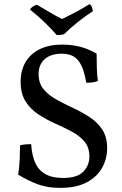

<svg xmlns="http://www.w3.org/2000/svg" viewBox="-20 -901 592 930"><path d="M271 9Q209 9 162.5 -8.5Q116 -26 68 -55Q74 -92 75.5 -130.5Q77 -169 77 -197Q88 -200 103 -201.5Q118 -203 131 -203Q134 -152 149.5 -115Q165 -78 198.5 -58.5Q232 -39 285 -39Q354 -39 383.5 -69.5Q413 -100 413 -143Q413 -187 389 -215.5Q365 -244 327 -264Q289 -284 246.5 -303Q204 -322 166 -347Q128 -372 104 -409.5Q80 -447 80 -505Q80 -561 104.5 -601.5Q129 -642 174 -663.5Q219 -685 281 -685Q316 -685 347.5 -679Q379 -673 404.5 -662.5Q430 -652 448 -641Q448 -612 449 -574Q450 -536 454 -509Q443 -504 427.5 -502Q412 -500 398 -500Q388 -558 372 -588Q356 -618 333 -629.5Q310 -641 280 -641Q227 -641 197 -615Q167 -589 167 -542Q167 -498 191 -469Q215 -440 253 -419Q291 -398 333 -378.5Q375 -359 413 -334.5Q451 -310 475 -274Q499 -238 499 -183Q499 -133 475 -89Q451 -45 400.5 -18Q350 9 271 9ZM255 -731Q231 -759 198 -791Q165 -823 125 -855Q130 -863 139 -869Q148 -875 159 -878Q187 -862 220 -842Q253 -822 281 -809Q295 -816 321 -829Q347 -842 373 -857Q399 -872 414 -881Q422 -876 425.5 -865Q429 -854 430 -847Q396 -825 358 -795Q320 -765 290 -735Q282 -733 272.5 -732Q263 -731 255 -731Z"/></svg>

Font: Vollkorn
Style: Regular
Weight: 400
Designer: Friedrich Althausen
Foundry: Friedrich Althausen
Version: Version 4.104